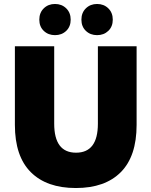

<svg xmlns="http://www.w3.org/2000/svg" viewBox="-20 -933 763 967"><path d="M55 -304V-700H253V-310Q253 -164 363 -164Q473 -164 473 -310V-700H668V-304Q668 -146 588.5 -66Q509 14 362 14Q215 14 135 -66Q55 -146 55 -304ZM390 -834Q390 -869 412.5 -891Q435 -913 469 -913Q503 -913 525.5 -891Q548 -869 548 -834Q548 -799 525.5 -777.5Q503 -756 469 -756Q435 -756 412.5 -777.5Q390 -799 390 -834ZM178 -834Q178 -869 200.5 -891Q223 -913 257 -913Q291 -913 313.5 -891Q336 -869 336 -834Q336 -799 313.5 -777.5Q291 -756 257 -756Q223 -756 200.5 -777.5Q178 -799 178 -834Z"/></svg>

Font: Chess Sans ExtraBold
Style: Regular
Weight: 800
Designer: Wolf Bōese
Foundry: Wolf Bōese
Version: Version 7.223